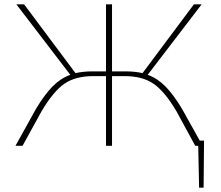

<svg xmlns="http://www.w3.org/2000/svg" viewBox="-20 -678 1030 893"><path d="M909 -24H929L927 195H906L902 0H888L801 -160Q746 -253 694 -288.5Q642 -324 560 -324H501V0H473V-324H414Q331 -324 279.5 -288.5Q228 -253 173 -160L85 0H52L147 -171Q187 -238 224.5 -276Q262 -314 307 -330L56 -658H92L331 -338Q368 -346 408 -346H473V-658H501V-346H566Q606 -346 643 -338L882 -658H918L667 -330Q712 -314 749.5 -276Q787 -238 827 -171Z"/></svg>

Font: EauTestInfant Extralight
Style: Regular
Weight: 250
Designer: Christian Thalmann (Catharsis Fonts)
Version: Version 0.001;PS 000.001;hotconv 1.0.88;makeotf.lib2.5.64775